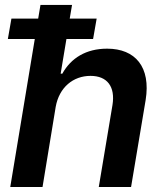

<svg xmlns="http://www.w3.org/2000/svg" viewBox="-20 -747 653 767"><path d="M202.4 -319.6C216.3 -398.4 272.7 -443.9 341.6 -443.9C408.4 -443.9 441.1 -400.9 429.3 -327.4L374.6 0H503.6L561.8 -347.3C583.1 -479.4 520.6 -552.6 408 -552.6C323.5 -552.6 263.5 -514.9 229 -452.8H222.3L245.4 -591.3H351.9L366.1 -672.6H258.5L267.8 -727.3H141.7L132.5 -672.6H25.6L11.4 -591.3H119L21 0H149.9Z"/></svg>

Font: Margiela Sans Semi Bold
Style: Italic
Weight: 600
Italic angle: -9.39999°
Designer: Stefan Endress, Andreas Faust
Version: Version 1.100;FEAKit 1.0